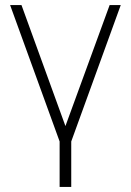

<svg xmlns="http://www.w3.org/2000/svg" viewBox="-20 -560 518 760"><path d="M262 180V0L458 -540H414L239 -61L65 -540H20L216 0V180Z"/></svg>

Font: Vela Sans ExtLt
Style: Regular
Weight: 200
Designer: Principal design: Mikhail Sharanda - project Manrope.
Design modification: Ravid Balaliev
Foundry: Mikhail Sharanda
Version: Version 1.001